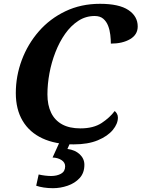

<svg xmlns="http://www.w3.org/2000/svg" viewBox="-20 -748 743 1008"><path d="M366 10Q271 10 203 -21.5Q135 -53 99 -113.4Q63 -173.8 63 -259.4Q63 -349 94.5 -433Q126 -517 184 -583.5Q242 -650 323.6 -689Q405.2 -728 505 -728Q605 -728 654 -695.3Q703 -662.6 703 -609Q703 -566 663 -542.5Q623 -519 562 -519Q562 -540 559.1 -565.1Q556.3 -590.2 547.6 -612.6Q539 -635 522.2 -649.5Q505.4 -664 477 -664Q429.9 -664 391 -638.5Q352 -613 322 -570.5Q292 -528 271 -474Q250 -420 239.5 -363Q229 -306 229 -252.5Q229 -196.2 248.4 -156.1Q267.9 -116 306.3 -95Q344.7 -74 402 -74Q471 -74 514 -102.5Q557 -131 582 -165Q588 -161 593.5 -151.7Q599 -142.4 599 -131Q599 -98 572 -65.5Q545 -33 493.5 -11.5Q442 10 366 10ZM258 240Q233 240 210 236.5Q187 233 170 227L183 168Q200 172 217.5 174Q235 176 248 176Q279 176 300.5 164Q322 152 322 125Q322 105 303 92.5Q284 80 256 79L296 -9H353L334 34Q374 39 398.5 62Q423 85 423 117Q423 160 398 187Q373 214 335 227Q297 240 258 240Z"/></svg>

Font: Noto Serif
Style: Italic
Weight: 400
Italic angle: -12°
Designer: Monotype Design Team
Foundry: Monotype Imaging Inc.
Version: Version 2.013